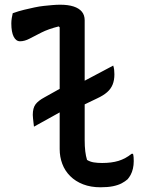

<svg xmlns="http://www.w3.org/2000/svg" viewBox="-20 -780 640 814"><path d="M34 -724Q59 -733 82 -738.5Q105 -744 126 -748.5Q147 -753 166 -755Q185 -757 202.5 -758.5Q220 -760 235 -760Q269 -760 292 -752.5Q315 -745 327 -730.5Q339 -716 339 -694Q339 -644 339 -593Q339 -542 339 -491.5Q339 -441 339 -390Q339 -339 339 -288.5Q339 -238 339 -187Q339 -159 341.5 -138.5Q344 -118 349 -102Q362 -94 378 -91.5Q394 -89 413 -89Q453 -89 482.5 -98Q512 -107 538 -128H544Q546 -120 546.5 -112.5Q547 -105 547 -97Q547 -80 543.5 -65Q540 -50 534 -39Q528 -28 521 -20Q511 -11 496 -3Q481 5 459 9.5Q437 14 406 14Q365 14 332.5 1.5Q300 -11 277.5 -33.5Q255 -56 244 -85.5Q233 -115 233 -148Q233 -200 233 -251.5Q233 -303 233 -354.5Q233 -406 233 -457.5Q233 -509 233 -561Q233 -613 233 -664L229 -668Q185 -657 155.5 -642Q126 -627 105 -616Q84 -605 65 -605Q48 -605 38 -624.5Q28 -644 28 -681Q28 -692 30 -704Q32 -716 34 -724ZM460 -502Q463 -493 464 -483.5Q465 -474 465 -465Q465 -440 457.5 -421.5Q450 -403 434 -389Q418 -375 392 -363L315 -326Q305 -321 290 -318.5Q275 -316 260.5 -313Q246 -310 234 -304L124 -243Q123 -251 122 -260Q121 -269 120 -278Q119 -287 119 -293Q119 -322 130.5 -337.5Q142 -353 168 -367L236 -405Q246 -410 259.5 -412Q273 -414 287 -416Q301 -418 311 -423Z"/></svg>

Font: Recursive Monospace Casual Medium
Style: Regular
Weight: 500
Version: Version 1.047